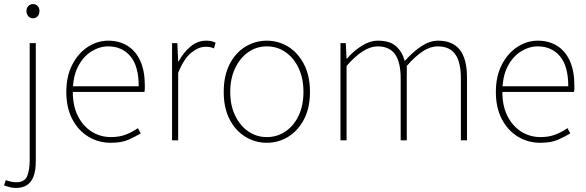

<svg xmlns="http://www.w3.org/2000/svg" viewBox="-50 -690 2882 944"><path d="M28 234Q13 234 -3 230Q-19 226 -30 222L-22 196Q-13 199 1 202.5Q15 206 30 206Q72 206 84 175Q96 144 96 98V-478H126V102Q126 148 115 177Q104 206 82.5 220Q61 234 28 234ZM28 234Q13 234 -3 230Q-19 226 -30 222L-22 196Q-13 199 1 202.5Q15 206 30 206Q72 206 84 175Q96 144 96 98V-478H126V102Q126 148 115 177Q104 206 82.5 220Q61 234 28 234ZM112 -600Q99 -600 89.5 -610Q80 -620 80 -636Q80 -651 89.5 -660.5Q99 -670 112 -670Q126 -670 135 -660.5Q144 -651 144 -636Q144 -620 135 -610Q126 -600 112 -600Z M494 12Q434 12 384.5 -18Q335 -48 305.5 -104Q276 -160 276 -238Q276 -316 305.5 -372.5Q335 -429 382 -459.5Q429 -490 482 -490Q537 -490 577.5 -464.5Q618 -439 640 -390Q662 -341 662 -270Q662 -263 662 -255Q662 -247 660 -238H298V-266H632Q632 -365 591 -413.5Q550 -462 482 -462Q440 -462 400 -437.5Q360 -413 334 -363.5Q308 -314 308 -238Q308 -169 333 -119.5Q358 -70 400.5 -43Q443 -16 496 -16Q537 -16 569 -28.5Q601 -41 628 -60L642 -34Q615 -18 581.5 -3Q548 12 494 12Z M796 0V-478H822L826 -388H828Q852 -432 886.5 -461Q921 -490 964 -490Q976 -490 987 -488Q998 -486 1010 -480L1002 -452Q990 -457 982 -458.5Q974 -460 960 -460Q927 -460 891 -431.5Q855 -403 826 -332V0Z M1262 12Q1205 12 1156.5 -17.5Q1108 -47 1079 -103Q1050 -159 1050 -238Q1050 -318 1079 -374.5Q1108 -431 1156.5 -460.5Q1205 -490 1262 -490Q1319 -490 1367 -460.5Q1415 -431 1444.5 -374.5Q1474 -318 1474 -238Q1474 -159 1444.5 -103Q1415 -47 1367 -17.5Q1319 12 1262 12ZM1262 -16Q1313 -16 1354 -44Q1395 -72 1418.5 -122Q1442 -172 1442 -238Q1442 -304 1418.5 -354.5Q1395 -405 1354 -433.5Q1313 -462 1262 -462Q1211 -462 1170.5 -433.5Q1130 -405 1106 -354.5Q1082 -304 1082 -238Q1082 -172 1106 -122Q1130 -72 1170.5 -44Q1211 -16 1262 -16Z M1624 0V-478H1650L1654 -402H1656Q1689 -440 1729 -465Q1769 -490 1808 -490Q1867 -490 1897.5 -462.5Q1928 -435 1940 -390Q1982 -437 2023 -463.5Q2064 -490 2104 -490Q2175 -490 2210.5 -445.5Q2246 -401 2246 -308V0H2216V-304Q2216 -384 2188.5 -423Q2161 -462 2102 -462Q2066 -462 2029 -438Q1992 -414 1950 -366V0H1920V-304Q1920 -384 1892.5 -423Q1865 -462 1806 -462Q1738 -462 1654 -366V0Z M2606 12Q2546 12 2496.5 -18Q2447 -48 2417.5 -104Q2388 -160 2388 -238Q2388 -316 2417.5 -372.5Q2447 -429 2494 -459.5Q2541 -490 2594 -490Q2649 -490 2689.5 -464.5Q2730 -439 2752 -390Q2774 -341 2774 -270Q2774 -263 2774 -255Q2774 -247 2772 -238H2410V-266H2744Q2744 -365 2703 -413.5Q2662 -462 2594 -462Q2552 -462 2512 -437.5Q2472 -413 2446 -363.5Q2420 -314 2420 -238Q2420 -169 2445 -119.5Q2470 -70 2512.5 -43Q2555 -16 2608 -16Q2649 -16 2681 -28.5Q2713 -41 2740 -60L2754 -34Q2727 -18 2693.5 -3Q2660 12 2606 12Z"/></svg>

Font: Assistant ExtraLight ExtraLight
Style: Regular
Weight: 250
Version: Version 3.000